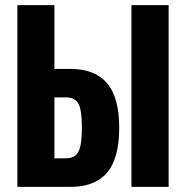

<svg xmlns="http://www.w3.org/2000/svg" viewBox="-20 -731 725 751"><path d="M47.9 -710.9H192.9V-461.4H256.8Q350.6 -461.4 398.4 -406Q446.3 -350.6 446.3 -231.9Q446.3 -111.3 398.9 -55.7Q351.6 0 254.9 0H47.9ZM192.9 -350.1V-111.8H238.3Q273.4 -111.8 286.9 -137.9Q300.3 -164.1 300.3 -231.4Q300.3 -301.3 286.6 -325.7Q272.9 -350.1 237.8 -350.1ZM494.1 0H639.6V-710.9H494.1Z"/></svg>

Font: Roboto Flex
Style: wght 700 wdth 25 opsz 34 GRAD 0.00 slnt 0.00 XTRA 468 XOPQ 96 YOPQ 79 YTLC 514 YTUC 712 YTAS 750 YTDE -203.00 YTFI 738
Weight: 700
Width: 1
Designer: Berlow after Robertson
Foundry: Google
Version: Version 3.100